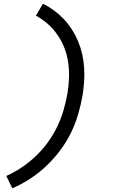

<svg xmlns="http://www.w3.org/2000/svg" viewBox="-20 -861 640 1042"><path d="M47 161 14 94Q59 74 100 46Q141 18 176.5 -16Q212 -50 241 -90.5Q270 -131 290.5 -173.5Q311 -216 324.5 -262Q338 -308 346 -354Q353 -396 354.5 -438.5Q356 -481 350 -522.5Q344 -564 329.5 -601Q315 -638 292 -671.5Q269 -705 239.5 -731Q210 -757 175 -776L213 -841Q245 -825 273.5 -804Q302 -783 326.5 -757Q351 -731 370.5 -700.5Q390 -670 404 -636.5Q418 -603 426 -567.5Q434 -532 436.5 -494.5Q439 -457 436.5 -419Q434 -381 428 -343Q419 -291 403.5 -239Q388 -187 364.5 -139Q341 -91 307 -45.5Q273 0 232.5 38.5Q192 77 145 108Q98 139 47 161Z"/></svg>

Font: Iosevka Curly Extended Oblique
Style: Regular
Weight: 400
Width: 7
Italic angle: -9°
Monospace: yes
Designer: Belleve Invis
Foundry: Belleve Invis
Version: Version 11.1.0; ttfautohint (v1.8.3)